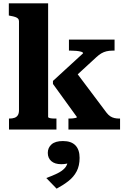

<svg xmlns="http://www.w3.org/2000/svg" viewBox="-20 -778 759 1153"><path d="M701 0H391V-66H396Q406 -66 417 -67Q428 -68 435 -70Q442 -72 442 -75L298 -274V-292L479 -458Q479 -464 467 -467.5Q455 -471 438 -472.5Q421 -474 405 -474H394V-540H668V-474H657Q636 -474 619.5 -470Q603 -466 588.5 -457.5Q574 -449 559 -435L385 -275L424 -362L620 -101Q631 -87 642.5 -79.5Q654 -72 667.5 -69Q681 -66 696 -66H701ZM269 -758V-75Q269 -72 277 -69.5Q285 -67 295.5 -66.5Q306 -66 315 -66H319V0H34V-66H36Q54 -66 67 -70.5Q80 -75 87 -86Q94 -97 94 -116V-650Q94 -660 88.5 -666Q83 -672 71.5 -676Q60 -680 42 -683L33 -685V-758ZM320 355 258 291Q294 278 323 264Q352 250 369 231.5Q386 213 387 186L402 196Q391 203 377 205.5Q363 208 348 208Q309 208 288 189.5Q267 171 267 140Q267 109 289.5 89Q312 69 358 69Q408 69 433 95Q458 121 458 170Q458 217 440.5 250.5Q423 284 392 308.5Q361 333 320 355Z"/></svg>

Font: Roboto Serif 20pt
Style: Bold
Weight: 700
Version: Version 1.008